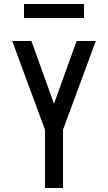

<svg xmlns="http://www.w3.org/2000/svg" viewBox="-20 -940 540 960"><path d="M205 0V-291L41 -735H137L250 -421L363 -735H459L295 -291V0ZM100 -850V-920H400V-850Z"/></svg>

Font: Iosevka SS10 Medium
Style: Regular
Weight: 500
Monospace: yes
Designer: Belleve Invis
Foundry: Belleve Invis
Version: Version 28.0.6; ttfautohint (v1.8.4)